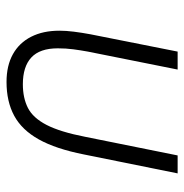

<svg xmlns="http://www.w3.org/2000/svg" viewBox="-8 -544 564 588"><g transform="rotate(90 274.0 -250.0)"><path d="M193 -512 138 -237Q134 -215 131 -192.5Q128 -170 128 -145Q128 -90 156 -64Q184 -38 238 -38Q280 -38 310.5 -53.5Q341 -69 362.5 -110.5Q384 -152 399 -229L456 -512H511L453 -225Q436 -139 407 -87Q378 -35 334.5 -11.5Q291 12 231 12Q181 12 146 -7.5Q111 -27 92.5 -63.5Q74 -100 74 -150Q74 -170 77 -194Q80 -218 85 -245L138 -512Z"/></g></svg>

Font: IBM Plex Sans Light
Style: Italic
Weight: 300
Italic angle: -11.31°
Designer: Mike Abbink, Paul van der Laan, Pieter van Rosmalen
Foundry: Bold Monday
Version: Version 3.201